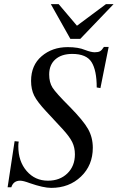

<svg xmlns="http://www.w3.org/2000/svg" viewBox="-20 -895 572 933"><path d="M532 -875 370 -706H322L227 -875H265L354 -770L495 -875ZM508 -667 468 -467 450 -470Q450 -553 425 -593Q400 -633 331 -633Q279 -633 249 -606.5Q219 -580 219 -533Q219 -495 235 -469.5Q251 -444 318 -377Q385 -309 408 -268Q431 -227 431 -177Q431 -92 373.5 -37Q316 18 229 18Q191 18 125 -5Q93 -17 78 -17Q45 -17 35 15H17L51 -209L71 -207Q69 -198 69 -184Q69 -111 109.5 -64Q150 -17 213 -17Q271 -17 307.5 -52.5Q344 -88 344 -145Q344 -178 331 -204.5Q318 -231 284 -268L245 -310Q242 -313 228 -328.5Q214 -344 206 -352Q161 -400 146 -430.5Q131 -461 131 -502Q131 -578 182.5 -622Q234 -666 309 -666Q361 -666 394 -652Q423 -641 440 -641Q457 -641 466 -646Q475 -651 485 -667Z"/></svg>

Font: STIX
Style: Italic
Weight: 400
Italic angle: -16.33°
Designer: MicroPress Inc., with final additions and corrections provided by Coen Hoffman, Elsevier (retired)
Version: Version 1.1.1